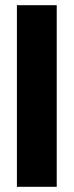

<svg xmlns="http://www.w3.org/2000/svg" viewBox="-20 -718 283 738"><path d="M45 0V-698H198V0Z"/></svg>

Font: Bricolage Grotesque Condensed ExtraBold
Style: Regular
Weight: 800
Width: 3
Designer: Mathieu Triay
Foundry: Atelier Triay
Version: Version 1.000;gftools[0.9.30]